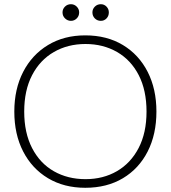

<svg xmlns="http://www.w3.org/2000/svg" viewBox="-20 -880 812 912"><path d="M385 12Q284 12 208 -33.5Q132 -79 90 -160.5Q48 -242 48 -350Q48 -457 90 -538.5Q132 -620 208 -666Q284 -712 385 -712Q488 -712 564 -666Q640 -620 681.5 -538.5Q723 -457 723 -350Q723 -242 681.5 -160.5Q640 -79 564 -33.5Q488 12 385 12ZM386 -29Q470 -29 535.5 -67Q601 -105 638.5 -177Q676 -249 676 -350Q676 -451 639 -523Q602 -595 536 -633Q470 -671 386 -671Q302 -671 236 -633Q170 -595 132.5 -523Q95 -451 95 -350Q95 -249 132.5 -176.5Q170 -104 236 -66.5Q302 -29 386 -29ZM317 -781Q301 -781 289 -792.5Q277 -804 277 -821Q277 -837 288.5 -848.5Q300 -860 317 -860Q333 -860 344.5 -848.5Q356 -837 356 -821Q356 -804 344.5 -792.5Q333 -781 317 -781ZM459 -781Q442 -781 430.5 -792.5Q419 -804 419 -821Q419 -837 430.5 -848.5Q442 -860 459 -860Q475 -860 486 -848.5Q497 -837 497 -821Q497 -804 486 -792.5Q475 -781 459 -781Z"/></svg>

Font: DM Sans 20pt ExtraLight
Style: Regular
Weight: 250
Version: Version 4.004;gftools[0.9.30]